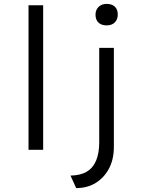

<svg xmlns="http://www.w3.org/2000/svg" viewBox="-20 -767 734 983"><path d="M126 0V-740H201V0ZM370 196 341 132Q393 131 425 111.5Q457 92 472.5 54Q488 16 488 -38V-522H563V-16Q563 49 538 96Q513 143 470 169.5Q427 196 370 196ZM526 -637Q499 -637 484 -651.5Q469 -666 469 -692Q469 -716 484.5 -731.5Q500 -747 526 -747Q554 -747 568.5 -732.5Q583 -718 583 -692Q583 -668 568 -652.5Q553 -637 526 -637Z"/></svg>

Font: Lexend Exa Light
Style: Regular
Weight: 300
Designer: Bonnie Shaver-Troup, Thomas Jockin
Foundry: Lexend
Version: Version 1.007